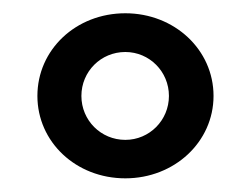

<svg xmlns="http://www.w3.org/2000/svg" viewBox="-20 -620 377 288"><path d="M168 -352.5C241.7 -352.5 300.3 -407.2 300.3 -476.1C300.3 -545.4 241.7 -600.1 168 -600.1C93.8 -600.1 36.1 -545.4 36.1 -476.1C36.1 -407.2 93.8 -352.5 168 -352.5ZM168 -410.2C131.3 -410.2 102.1 -439.5 102.1 -476.1C102.1 -512.7 131.3 -542 168 -542C204.1 -542 233.4 -512.7 233.4 -476.1C233.4 -439.5 204.1 -410.2 168 -410.2Z"/></svg>

Font: Now Black
Style: Regular
Weight: 400
Designer: Alfredo Marco Pradil
Foundry: Alfredo Marco Pradil
Version: Version 1.200;hotconv 1.0.109;makeotfexe 2.5.65596